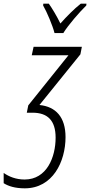

<svg xmlns="http://www.w3.org/2000/svg" viewBox="-96 -786 491 1046"><path d="M201 -606H249C276 -650 338 -721 374 -756L375 -766H344C306 -736 267 -696 233 -658C213 -699 189 -739 170 -766H140L139 -756C159 -722 191 -646 201 -606ZM39 240C191 240 261 95 261 -39C261 -148 208 -205 119 -214L342 -490L350 -531H87L77 -485H277L58 -212L50 -172H81C163 -172 207 -130 207 -36C207 70 159 192 38 192C-9 192 -48 176 -76 156V212C-51 228 -14 240 39 240Z"/></svg>

Font: Noto Sans Condensed Light
Style: Italic
Weight: 300
Width: 3
Italic angle: -12°
Designer: Monotype Design Team
Foundry: Monotype Imaging Inc.
Version: Version 2.013